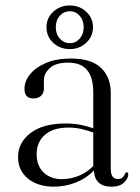

<svg xmlns="http://www.w3.org/2000/svg" viewBox="-20 -673 512 702"><path d="M46 -99Q46 -151.5 91.5 -186.5Q137 -221.5 220 -221.5Q250.5 -221.5 275.2 -216.5Q300 -211.5 321 -204V-336.5Q321 -444 229.5 -444Q183.5 -444 162 -424Q140.5 -404 140.5 -380.5V-349Q140.5 -332 129.8 -322.5Q119 -313 102 -313Q69.5 -313 69.5 -348.5Q69.5 -376 89.8 -401.2Q110 -426.5 148 -442.8Q186 -459 239.5 -459Q313.5 -459 349.2 -425Q385 -391 385 -333V-56.5Q385 -35.5 392 -27Q399 -18.5 410 -18.5Q422 -18.5 428 -24.2Q434 -30 437 -37.5Q439.5 -43 443.5 -43Q449 -43 449 -35.5Q449 -21 433.8 -5.8Q418.5 9.5 388.5 9.5Q326 9.5 323.5 -49.5Q296 -21 257.5 -5.8Q219 9.5 177 9.5Q118.5 9.5 82.2 -20Q46 -49.5 46 -99ZM114 -109.5Q114 -66.5 139.8 -42.2Q165.5 -18 206 -18Q237.5 -18 267.5 -30Q297.5 -42 321 -66V-188.5Q300.5 -196 278.2 -201.2Q256 -206.5 230 -206.5Q174.5 -206.5 144.2 -180Q114 -153.5 114 -109.5ZM235 -493.5Q199.5 -493.5 174.8 -516.2Q150 -539 150 -573.5Q150 -607.5 174.8 -630.2Q199.5 -653 235 -653Q270.5 -653 295.2 -630.2Q320 -607.5 320 -573.5Q320 -539.5 295.2 -516.5Q270.5 -493.5 235 -493.5ZM235 -632Q214 -632 199 -615.8Q184 -599.5 184 -573.5Q184 -548 199 -531.5Q214 -515 235 -515Q256.5 -515 271.2 -531.5Q286 -548 286 -573.5Q286 -599 271.2 -615.5Q256.5 -632 235 -632Z"/></svg>

Font: Fraunces 72pt S000 Light
Style: Regular
Weight: 300
Version: Version 1.000; ttfautohint (v1.8.3)